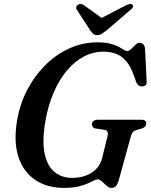

<svg xmlns="http://www.w3.org/2000/svg" viewBox="-20 -925 753 959"><path d="M465.5 -713.5Q504 -713.5 529.8 -707Q555.5 -700.5 571.8 -691.8Q588 -683 598 -676.5Q608 -670 615 -670Q622.5 -670 630.5 -676.2Q638.5 -682.5 646 -690.8Q653.5 -699 661 -705.2Q668.5 -711.5 676 -711.5Q688 -711.5 695.5 -704Q703 -696.5 704.5 -680.5L712.5 -519Q713.5 -505.5 707 -499.5Q700.5 -493.5 690.5 -493.5Q681 -492.5 673.2 -497.8Q665.5 -503 661.5 -512L647 -552.5Q632 -594 610.5 -619.2Q589 -644.5 560.8 -655.8Q532.5 -667 497 -667Q444.5 -667 398 -642.2Q351.5 -617.5 313.2 -571.5Q275 -525.5 247.8 -462.2Q220.5 -399 207 -322Q189.5 -221.5 202.8 -158.5Q216 -95.5 252.2 -66Q288.5 -36.5 340.5 -36.5Q377.5 -36.5 408.2 -47.8Q439 -59 460 -80.5Q481 -102 489.5 -133L516.5 -242Q520.5 -257 517 -266.2Q513.5 -275.5 499.5 -277L458 -283Q448 -284.5 443.8 -290.2Q439.5 -296 439.5 -303.5Q439.5 -315 447.5 -321Q455.5 -327 470.5 -327H684.5Q700 -327 705.2 -321.5Q710.5 -316 710 -306.5Q710 -298 703.5 -291.8Q697 -285.5 685.5 -282.5L663 -276Q650.5 -272.5 644.2 -265.8Q638 -259 634.5 -247.5L572 -20.5Q565.5 -1.5 557.5 6Q549.5 13.5 535.5 13.5Q528.5 13.5 521.5 9.2Q514.5 5 507.5 -1.5Q500.5 -8 493.8 -14.5Q487 -21 480.5 -25.2Q474 -29.5 468 -29.5Q460 -29.5 448 -23Q436 -16.5 416.8 -8Q397.5 0.5 369 7Q340.5 13.5 300 13.5Q215 13.5 155.8 -26.5Q96.5 -66.5 72 -141.5Q47.5 -216.5 65 -321.5Q78.5 -404 115.5 -475Q152.5 -546 206.5 -599.8Q260.5 -653.5 326.8 -683.5Q393 -713.5 465.5 -713.5ZM508.5 -820.5 399.5 -899Q383.5 -910 369.5 -901.5Q364 -897.5 361.2 -890.5Q358.5 -883.5 364 -876L431 -773Q438.5 -762.5 445.5 -756Q452.5 -749.5 465.5 -749.5Q478 -749.5 488.2 -756Q498.5 -762.5 512 -773L632 -876Q642 -883.5 643.8 -890.5Q645.5 -897.5 642 -901.5Q637.5 -905.5 629.5 -904.8Q621.5 -904 610 -899L459 -820.5Z"/></svg>

Font: Fraunces Medium
Style: Italic
Weight: 500
Italic angle: -16°
Version: Version 1.000;[b76b70a41]